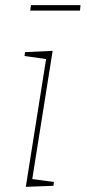

<svg xmlns="http://www.w3.org/2000/svg" viewBox="-20 -722 332 744"><path d="M292 -702 290 -681H97L100 -702ZM80 2 160 -502 168 -492 75 -505 77 -520 184 -525 104 -22 99 -29 189 -17 187 -2Z"/></svg>

Font: Bitter Thin Thin
Style: Italic
Weight: 250
Italic angle: -9°
Version: Version 2.002